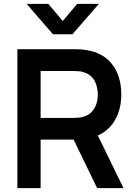

<svg xmlns="http://www.w3.org/2000/svg" viewBox="-20 -975 700 995"><path d="M254.5 -797.5 118 -955H230.5L305 -866L380 -955H492.5L355.5 -797.5ZM190.5 0H70V-720H367.5Q404 -720 425 -716Q514.5 -702.5 561.5 -641.5Q608.5 -580.5 608.5 -485.5Q608.5 -394 562.5 -332.2Q516.5 -270.5 427.5 -256L376 -251.5H190.5ZM620 0H483.5L341.5 -293L464 -320ZM190.5 -607V-364H362.5Q390.5 -364 408 -369Q438 -376.5 455.5 -395.5Q487 -430.5 487 -485.5Q487 -507.5 480 -533Q462.5 -589 408 -602.5Q392 -607 362.5 -607Z"/></svg>

Font: Vortex Mix
Style: Bold
Weight: 700
Designer: Mikhail Sharanda
Foundry: Mikhail Sharanda
Version: Version 4.504;Glyphs 3.1.2 (3151)